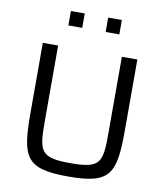

<svg xmlns="http://www.w3.org/2000/svg" viewBox="-95 -964 900 1050"><g transform="rotate(10 354.5 -439.0)"><path d="M213 -886V-806H290V-886ZM420 -886V-806H496V-886ZM355 8C591 8 617 -52 617 -300V-688H531V-267C531 -100 523 -66 355 -66C187 -66 177 -100 177 -267V-688H92V-300C92 -52 119 8 355 8Z"/></g></svg>

Font: Saira UNSAM
Style: Regular
Weight: 400
Designer: Hector Gatti with collaboration of the Omnibus-Type team
Foundry: Omnibus-Type
Version: Version 0.072;PS 000.072;hotconv 1.0.88;makeotf.lib2.5.64775